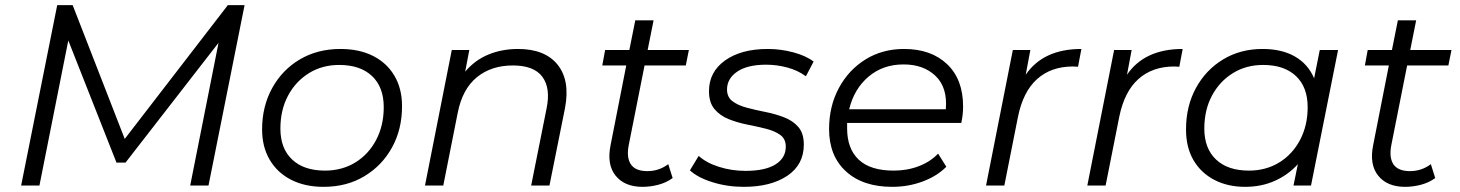

<svg xmlns="http://www.w3.org/2000/svg" viewBox="-20 -720 5665 745"><path d="M62 0 202 -700H262L464 -181L864 -700H929L789 0H718L828 -554L467 -89H432L245 -563L133 0Z M1236 5Q1163 5 1109.5 -22.5Q1056 -50 1026.5 -100Q997 -150 997 -218Q997 -307 1036 -378Q1075 -449 1143.5 -489.5Q1212 -530 1301 -530Q1374 -530 1427.5 -503Q1481 -476 1510.5 -426Q1540 -376 1540 -308Q1540 -218 1501 -147.5Q1462 -77 1393.5 -36Q1325 5 1236 5ZM1241 -58Q1307 -58 1358.5 -89.5Q1410 -121 1439.5 -177Q1469 -233 1469 -304Q1469 -382 1423.5 -425Q1378 -468 1296 -468Q1230 -468 1178.5 -436Q1127 -404 1097.5 -348.5Q1068 -293 1068 -221Q1068 -144 1113.5 -101Q1159 -58 1241 -58Z M1990 -530Q2095 -530 2144 -468.5Q2193 -407 2172 -299L2112 0H2041L2101 -300Q2117 -378 2084.5 -422Q2052 -466 1970 -466Q1886 -466 1830 -420Q1774 -374 1756 -282L1700 0H1629L1733 -526H1801L1785 -442Q1823 -487 1875.5 -508.5Q1928 -530 1990 -530Z M2473 5Q2404 5 2369 -38Q2334 -81 2349 -156L2410 -466H2317L2328 -526H2422L2445 -641H2516L2493 -526H2653L2641 -466H2481L2420 -159Q2410 -110 2427.5 -83Q2445 -56 2492 -56Q2537 -56 2573 -83L2590 -29Q2565 -11 2534 -3Q2503 5 2473 5Z M2866 5Q2802 5 2744.5 -13Q2687 -31 2657 -59L2691 -115Q2721 -88 2770 -72.5Q2819 -57 2873 -57Q2949 -57 2989 -82Q3029 -107 3029 -151Q3029 -181 3007.5 -196.5Q2986 -212 2952 -220.5Q2918 -229 2880 -236.5Q2842 -244 2808 -257.5Q2774 -271 2752.5 -296.5Q2731 -322 2731 -366Q2731 -441 2793.5 -485.5Q2856 -530 2959 -530Q3009 -530 3058 -517Q3107 -504 3137 -481L3107 -424Q3076 -447 3035 -458Q2994 -469 2953 -469Q2880 -469 2840.5 -442Q2801 -415 2801 -373Q2801 -343 2822.5 -327Q2844 -311 2878 -302Q2912 -293 2950 -285.5Q2988 -278 3022 -265Q3056 -252 3077.5 -227.5Q3099 -203 3099 -159Q3099 -81 3035 -38Q2971 5 2866 5Z M3442 5Q3328 5 3262.5 -55Q3197 -115 3197 -219Q3197 -308 3235 -378.5Q3273 -449 3338.5 -489.5Q3404 -530 3488 -530Q3593 -530 3655 -471Q3717 -412 3717 -307Q3717 -275 3710 -243H3267Q3267 -233 3267 -222Q3267 -143 3312 -100.5Q3357 -58 3448 -58Q3501 -58 3546 -75.5Q3591 -93 3620 -124L3652 -73Q3615 -36 3559.5 -15.5Q3504 5 3442 5ZM3275 -296H3650Q3657 -380 3610.5 -425Q3564 -470 3486 -470Q3406 -470 3350 -422.5Q3294 -375 3275 -296Z M3806 0 3910 -526H3978L3960 -430Q4028 -530 4176 -530L4163 -461Q4158 -461 4153.5 -461.5Q4149 -462 4143 -462Q4059 -462 4004.5 -413.5Q3950 -365 3930 -267L3877 0Z M4199 0 4303 -526H4371L4353 -430Q4421 -530 4569 -530L4556 -461Q4551 -461 4546.5 -461.5Q4542 -462 4536 -462Q4452 -462 4397.5 -413.5Q4343 -365 4323 -267L4270 0Z M4811 5Q4744 5 4692 -22Q4640 -49 4611 -98.5Q4582 -148 4582 -218Q4582 -308 4620.5 -378.5Q4659 -449 4726 -489.5Q4793 -530 4879 -530Q4954 -530 5005 -500.5Q5056 -471 5079 -416L5101 -526H5172L5067 0H4999L5016 -83Q4979 -42 4927 -18.5Q4875 5 4811 5ZM4826 -58Q4892 -58 4943.5 -89.5Q4995 -121 5024.5 -177Q5054 -233 5054 -304Q5054 -382 5008.5 -425Q4963 -468 4881 -468Q4815 -468 4763.5 -436Q4712 -404 4682.5 -348.5Q4653 -293 4653 -221Q4653 -144 4698.5 -101Q4744 -58 4826 -58Z M5432 5Q5363 5 5328 -38Q5293 -81 5308 -156L5369 -466H5276L5287 -526H5381L5404 -641H5475L5452 -526H5612L5600 -466H5440L5379 -159Q5369 -110 5386.5 -83Q5404 -56 5451 -56Q5496 -56 5532 -83L5549 -29Q5524 -11 5493 -3Q5462 5 5432 5Z"/></svg>

Font: Montserrat
Style: Italic
Weight: 400
Italic angle: -11.3°
Designer: Julieta Ulanovsky
Foundry: Julieta Ulanovsky
Version: Version 9.000; ttfautohint (v1.8.4.7-5d5b)